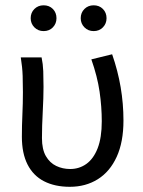

<svg xmlns="http://www.w3.org/2000/svg" viewBox="-20 -707 550 739"><path d="M248.8 12Q191 12 149.4 -9.4Q107.9 -30.8 86 -73.9Q64.2 -116.9 64.2 -180.5Q64.2 -223.6 66.2 -266.5Q68.2 -309.5 68.2 -352.6Q68.2 -382 67.2 -414.9Q66.1 -447.9 60 -486.1H140.1Q145.4 -461.1 146.5 -433Q147.5 -404.9 147.5 -372.7Q147.5 -331.8 144.5 -276.4Q141.5 -220.9 141.5 -175.6Q141.5 -132.2 156.6 -106.1Q171.7 -80.1 196.4 -68.3Q221.1 -56.5 250.1 -56.5Q285.1 -56.5 312.6 -76.2Q340 -95.9 355.9 -136.5Q371.7 -177.2 371.7 -240.3Q371.7 -296 363.3 -354.1Q354.9 -412.2 331.6 -478.5L411.6 -498.1Q433.6 -435 444.4 -371.4Q455.2 -307.8 455.2 -243Q455.2 -160.5 429.2 -103.5Q403.2 -46.5 356.6 -17.3Q309.9 12 248.8 12ZM147.8 -587.3Q126.7 -587.3 112.4 -601.7Q98.1 -616.2 98.1 -636.9Q98.1 -658.3 112.4 -672.5Q126.7 -686.6 147.8 -686.6Q169.5 -686.6 183.5 -672.5Q197.4 -658.3 197.4 -636.9Q197.4 -616.2 183.5 -601.7Q169.5 -587.3 147.8 -587.3ZM340.4 -587.3Q319.3 -587.3 305 -601.7Q290.7 -616.2 290.7 -636.9Q290.7 -658.3 305 -672.5Q319.3 -686.6 340.4 -686.6Q362.1 -686.6 376.1 -672.5Q390.1 -658.3 390.1 -636.9Q390.1 -616.2 376.1 -601.7Q362.1 -587.3 340.4 -587.3Z"/></svg>

Font: Source Sans 3 Variable
Style: Regular
Weight: 200
Designer: Paul D. Hunt
Foundry: Adobe Systems Incorporated
Version: Version 3.026